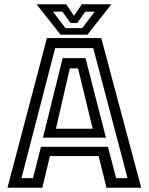

<svg xmlns="http://www.w3.org/2000/svg" viewBox="-20 -878 696 898"><path d="M15 0 199.5 -700H453.5L640.5 0H478L441.5 -148H213.5L178 0ZM80.5 -45H134.5L171.5 -191.5H485L523 -45H576.5L416 -653H238ZM181 -234 273 -606H380L475.5 -234ZM241.5 -276H413.5L345 -558H306.5ZM263 -716 151 -858H289.5L326 -804L362.5 -858H501L389 -716ZM286 -746.5H364.5L423 -823.5H378.5L341.5 -770.5H309.5L272 -823.5H227.5Z"/></svg>

Font: Tourney Thin Medium
Style: Regular
Weight: 500
Version: Version 1.015